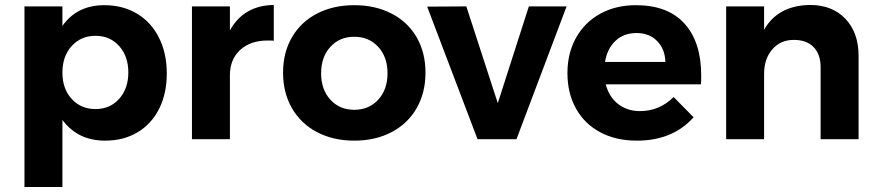

<svg xmlns="http://www.w3.org/2000/svg" viewBox="-20 -564 3558 778"><path d="M462.9 -163.6Q500 -205.1 500 -270.5Q500 -335.9 462.9 -377.4Q425.8 -418.9 366.9 -418.9Q308.1 -418.9 270.5 -377.4Q232.9 -335.9 232.9 -270Q232.9 -204.1 270.5 -163.1Q308.1 -122.1 366.9 -122.1Q425.8 -122.1 462.9 -163.6ZM402.8 -543Q478 -543 535.4 -508.5Q592.8 -474.1 624.3 -411.1Q655.8 -348.1 655.8 -266.6Q655.8 -185.1 625 -123.5Q594.2 -62 537.6 -28.1Q481 5.9 405.8 5.9Q294.9 5.9 232.9 -78.1V193.8H79.1V-538.1H232.9V-459Q292 -543 402.8 -543Z M1065.4 -399.9Q994.6 -399.9 953.1 -361.6Q911.6 -323.2 911.6 -258.8V0H757.8V-538.1H911.6V-440.9Q967.8 -542 1089.4 -543.9V-398.9Q1081.5 -399.9 1065.4 -399.9Z M1318.6 -374Q1281.2 -333 1281.2 -267.1Q1281.2 -201.2 1318.6 -160.2Q1356 -119.1 1415.5 -119.1Q1475.1 -119.1 1512.7 -160.2Q1550.3 -201.2 1550.3 -267.1Q1550.3 -333 1512.7 -374Q1475.1 -415 1415.5 -415Q1356 -415 1318.6 -374ZM1668.2 -413.1Q1704.1 -351.1 1704.1 -269.5Q1704.1 -188 1668.2 -125.5Q1632.3 -63 1566.7 -28.6Q1501 5.9 1415.5 5.9Q1330.1 5.9 1264.6 -28.6Q1199.2 -63 1163.1 -125.5Q1127 -188 1127 -269.5Q1127 -351.1 1163.1 -413.1Q1199.2 -475.1 1264.6 -509Q1330.1 -543 1415.5 -543Q1501 -543 1566.7 -509Q1632.3 -475.1 1668.2 -413.1Z M1710.9 -537.1 1869.6 -538.1 1997.1 -146 2123 -538.1H2275.9L2072.8 0H1915Z M2431.6 -313H2676.3Q2674.3 -366.2 2642.3 -398.2Q2610.4 -430.2 2559.1 -430.2Q2507.8 -430.2 2474.1 -398.7Q2440.4 -367.2 2431.6 -313ZM2556.6 -543Q2686.5 -543 2753.9 -468Q2821.3 -393.1 2821.3 -258.8Q2821.3 -234.9 2820.3 -222.2H2434.6Q2447.8 -171.4 2484.6 -142.6Q2521.5 -113.8 2573.2 -113.8Q2652.3 -113.8 2709.5 -170.9L2790.5 -88.9Q2706.1 5.9 2560.5 5.9Q2475.6 5.9 2412.1 -28.1Q2348.6 -62 2314 -124Q2279.3 -186 2279.3 -267.6Q2279.3 -349.1 2314.5 -411.6Q2349.6 -474.1 2412.6 -508.5Q2475.6 -543 2556.6 -543Z M3459 -337.9V0H3305.2V-293Q3305.2 -343.8 3276.6 -373.3Q3248 -402.8 3195.1 -402.3Q3142.1 -401.9 3109.1 -363.5Q3076.2 -325.2 3076.2 -265.1V0H2922.4V-538.1H3076.2V-443.8Q3132.3 -542 3262.2 -543.9Q3352.1 -543.9 3405.5 -488Q3459 -432.1 3459 -337.9Z"/></svg>

Font: Montserrat-SemiBold
Style: Regular
Weight: 600
Designer: Julieta Ulanovsky
Foundry: Julieta Ulanovsky
Version: Version 6.001